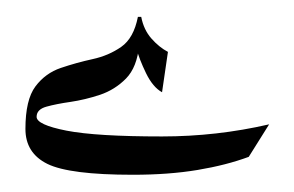

<svg xmlns="http://www.w3.org/2000/svg" viewBox="-20 -239 345 225"><path d="M295.4 -93.3 271.5 -55.2Q245.1 -45.4 211.4 -39.8Q177.7 -34.2 135.7 -34.2Q61.5 -34.2 35.6 -46.9Q9.8 -59.6 9.8 -87.9Q9.8 -122.1 21.5 -137.7Q33.2 -153.3 51.3 -159.4Q69.3 -165.5 88.4 -169.7Q107.4 -173.8 122.1 -184.1Q136.7 -194.3 141.6 -219.2H145.5Q148.4 -204.1 157.5 -193.8Q166.5 -183.6 176.8 -178.2L169.9 -130.9Q159.2 -136.7 151.1 -153.3Q143.1 -169.9 140.1 -181.6L143.1 -186Q140.6 -160.2 127.7 -147Q114.7 -133.8 97.2 -127.9Q79.6 -122.1 62.7 -119.6Q45.9 -117.2 34.4 -114Q22.9 -110.8 22.9 -102.1Q22.9 -92.8 57.9 -85.9Q92.8 -79.1 169.9 -79.1Q233.9 -79.1 295.4 -93.3Z"/></svg>

Font: Lateef
Style: Bold
Weight: 700
Designer: SIL International
Foundry: SIL International
Version: Version 4.200